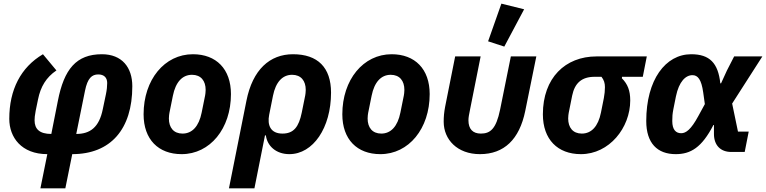

<svg xmlns="http://www.w3.org/2000/svg" viewBox="-20 -835 4209 1055"><path d="M202 200H339L377 12C588 12 707 -125 707 -361C707 -465 650 -537 540 -537C399 -537 332 -455 298 -281L262 -99C197 -99 170 -126 170 -174C170 -186 171 -200 176 -226L189 -289C203 -359 234 -410 290 -448L216 -537C94 -465 31 -342 31 -182C31 -80 98 12 240 12ZM447 -336C461 -406 485 -426 520 -426C551 -426 569 -409 569 -379C569 -361 567 -341 562 -317L545 -236C525 -135 475 -99 399 -99Z M978 12C1134 12 1249 -128 1249 -318C1249 -456 1168 -537 1040 -537C884 -537 769 -397 769 -207C769 -69 850 12 978 12ZM983 -101C934 -101 908 -134 908 -184C908 -197 910 -209 911 -215L930 -309C945 -384 982 -424 1035 -424C1084 -424 1110 -391 1110 -341C1110 -328 1108 -316 1107 -310L1088 -216C1073 -141 1036 -101 983 -101Z M1238 200H1378L1436 -91H1441C1448 -34 1496 12 1570 12C1700 12 1799 -132 1799 -326C1799 -464 1726 -537 1590 -537C1463 -537 1368 -453 1334 -281ZM1532 -101C1466 -101 1448 -148 1459 -204L1480 -309C1495 -384 1532 -424 1585 -424C1634 -424 1660 -391 1660 -341C1660 -328 1658 -316 1657 -310L1638 -216C1622 -138 1594 -101 1532 -101Z M2070 12C2226 12 2341 -128 2341 -318C2341 -456 2260 -537 2132 -537C1976 -537 1861 -397 1861 -207C1861 -69 1942 12 2070 12ZM2075 -101C2026 -101 2000 -134 2000 -184C2000 -197 2002 -209 2003 -215L2022 -309C2037 -384 2074 -424 2127 -424C2176 -424 2202 -391 2202 -341C2202 -328 2200 -316 2199 -310L2180 -216C2165 -141 2128 -101 2075 -101Z M2860 -784 2735 -815 2662 -608 2751 -579ZM2621 -525H2481L2426 -249C2420 -217 2418 -194 2418 -166C2418 -68 2493 12 2617 12C2750 12 2834 -69 2866 -225L2927 -525H2787L2728 -233C2706 -125 2673 -101 2622 -101C2578 -101 2554 -126 2554 -174C2554 -190 2557 -204 2564 -239Z M3512 -413 3534 -525H3258C3086 -525 2963 -407 2963 -207C2963 -69 3044 12 3172 12C3328 12 3443 -133 3443 -283C3443 -337 3429 -373 3397 -405L3398 -413ZM3285 -413C3299 -395 3304 -378 3304 -356C3304 -336 3302 -318 3298 -296L3282 -216C3267 -141 3230 -101 3177 -101C3128 -101 3102 -134 3102 -184C3102 -197 3104 -209 3105 -215L3124 -310C3138 -378 3176 -413 3247 -413Z M4094 -112H4035L4003 -266L4169 -525H4014L3974 -447L3942 -377H3938C3926 -489 3879 -537 3778 -537C3637 -537 3531 -397 3531 -170C3531 -48 3592 12 3693 12C3775 12 3836 -24 3900 -148H3903V-99C3903 -36 3940 0 3998 0H4072ZM3723 -103C3694 -103 3674 -122 3674 -170C3674 -194 3675 -209 3680 -235L3694 -305C3711 -388 3748 -422 3785 -422C3814 -422 3834 -399 3844 -327L3853 -263L3817 -197C3777 -123 3749 -103 3723 -103Z"/></svg>

Font: Braiins Sans
Style: Bold Italic
Weight: 700
Italic angle: -11.31°
Designer: Mike Abbink, Paul van der Laan, Pieter van Rosmalen, Jiri Chlebus, Lubos Buracinsky
Foundry: Bold Monday, Sudetype
Version: Version 1.000;hotconv 1.0.109;makeotfexe 2.5.65596